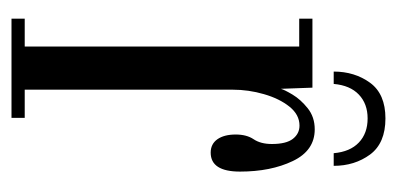

<svg xmlns="http://www.w3.org/2000/svg" viewBox="-198 -492 690 334"><g transform="rotate(90 147.0 -325.0)"><path d="M12.5 0V-23H61V-500.5H12.5V-523.5H132.5L134.5 -468.5Q136 -474.5 144.5 -488.8Q153 -503 168.2 -515.2Q183.5 -527.5 205 -527.5Q242 -527.5 260.2 -489.2Q278.5 -451 278.5 -397.5Q278.5 -346.5 245.5 -346.5Q230.5 -346.5 222.2 -358.2Q214 -370 214 -390Q214 -409 222.2 -421.2Q230.5 -433.5 230.5 -453Q230.5 -478 221.5 -489.5Q212.5 -501 198.5 -501Q179.5 -501 165.5 -483.5Q151.5 -466 143.8 -439.2Q136 -412.5 136 -384.5V-23H185V0ZM186 -650.5Q229 -650.5 248.8 -623.8Q268.5 -597 268.5 -560.5H246.5Q244 -589 228 -604.2Q212 -619.5 186 -619.5Q160.5 -619.5 144.5 -604.2Q128.5 -589 126 -560.5H104.5Q104.5 -597 124 -623.8Q143.5 -650.5 186 -650.5Z"/></g></svg>

Font: Imbue 50pt
Style: Regular
Weight: 400
Designer: Tyler Finck
Foundry: Etcetera Type Company
Version: Version 1.102; ttfautohint (v1.8.3)